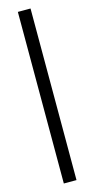

<svg xmlns="http://www.w3.org/2000/svg" viewBox="-133 -690 461 936"><g transform="rotate(-15 97.0 -222.0)"><path d="M65 -655H129V211H65Z"/></g></svg>

Font: Aubrey
Style: Regular
Weight: 400
Designer: Gayaneh Bagdasaryan
Foundry: Cyreal.org
Version: Version 1.102; ttfautohint (v1.8.3)